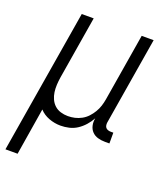

<svg xmlns="http://www.w3.org/2000/svg" viewBox="-160 -623 795 921"><g transform="rotate(20 238.0 -162.5)"><path d="M-24 205 98 -530H159L106 -209Q103 -190 102 -170.5Q101 -151 103.5 -133Q106 -115 113.5 -98.5Q121 -82 134 -70Q147 -58 165 -52.5Q183 -47 202 -47Q220 -47 237.5 -51Q255 -55 271.5 -64Q288 -73 301 -87Q314 -101 323.5 -117Q333 -133 338.5 -150Q344 -167 347 -185L404 -530H465L391 -83Q390 -76 391 -69Q392 -62 396 -57Q400 -52 407 -49.5Q414 -47 421 -47H435V8H412Q393 8 375.5 3Q358 -2 346 -14.5Q334 -27 330 -45Q326 -63 330 -82Q319 -62 303.5 -44.5Q288 -27 269 -14.5Q250 -2 228 3Q206 8 185 8Q154 8 125 -3Q96 -14 77 -35L38 205Z"/></g></svg>

Font: Iosevka Curly Light Oblique
Style: Regular
Weight: 300
Italic angle: -9°
Monospace: yes
Designer: Belleve Invis
Foundry: Belleve Invis
Version: Version 11.1.0; ttfautohint (v1.8.3)